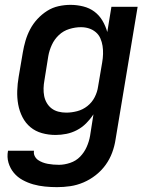

<svg xmlns="http://www.w3.org/2000/svg" viewBox="-20 -548 640 791"><path d="M215 223Q190 223 165 220.5Q140 218 117 211.5Q94 205 73 193.5Q52 182 37 164Q22 146 15 122.5Q8 99 13 73H120Q118 85 123 95Q128 105 136.5 111Q145 117 155.5 121Q166 125 177 127Q188 129 199.5 130Q211 131 223 131Q245 131 269 123Q293 115 310 97.5Q327 80 337 57.5Q347 35 351 12L365 -77Q352 -57 335 -40Q318 -23 297 -12Q276 -1 253.5 3.5Q231 8 209 8Q180 8 153 0.5Q126 -7 105.5 -24Q85 -41 72.5 -65.5Q60 -90 55 -117.5Q50 -145 51 -174Q52 -203 57 -232L74 -332Q78 -356 85 -380Q92 -404 104 -427Q116 -450 134 -469.5Q152 -489 174 -503Q196 -517 221 -522.5Q246 -528 270 -528Q297 -528 323 -521.5Q349 -515 369 -500Q389 -485 402 -463Q415 -441 422 -416L439 -520H547L456 27Q452 54 442 81Q432 108 415 131.5Q398 155 374.5 173.5Q351 192 324 203.5Q297 215 269.5 219Q242 223 215 223ZM253 -84Q275 -84 298 -90Q321 -96 340 -111Q359 -126 370 -147.5Q381 -169 384 -191L401 -291Q404 -308 404.5 -325.5Q405 -343 402.5 -359Q400 -375 393.5 -390Q387 -405 374.5 -415.5Q362 -426 346.5 -431Q331 -436 313 -436Q290 -436 265.5 -428.5Q241 -421 222.5 -403.5Q204 -386 193.5 -363Q183 -340 179 -317L163 -217Q160 -201 159.5 -184.5Q159 -168 162 -152.5Q165 -137 173 -123.5Q181 -110 193 -101Q205 -92 220.5 -88Q236 -84 253 -84Z"/></svg>

Font: Iosevka Aile Semibold
Style: Italic
Weight: 600
Italic angle: -9°
Designer: Belleve Invis
Foundry: Belleve Invis
Version: Version 31.1.0; ttfautohint (v1.8.4)